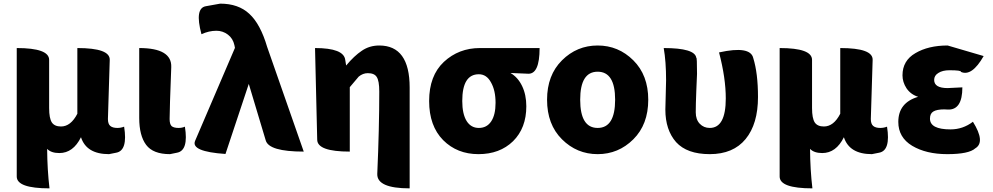

<svg xmlns="http://www.w3.org/2000/svg" viewBox="-20 -833 5459 1055"><path d="M252 202Q72 202 72 137V-569Q250 -569 250 -504V-239Q250 -183 265 -160Q280 -138 315 -138Q369 -138 405 -208V-569Q585 -569 583 -504L573 -179Q573 -152 586 -141Q599 -130 625 -130Q644 -130 662 -137Q683 -6 619 6L579 14Q455 14 425 -79Q382 8 306 8Q261 8 239 -15Q240 102 252 202Z M914 14Q821 14 783 -37Q745 -88 745 -185V-569Q925 -569 921 -464Q912 -231 912 -179Q912 -151 923 -140Q935 -130 961 -130Q981 -130 996 -137Q1017 -6 953 6Z M1219 13Q1027 0 1052 -59L1271 -570L1268 -585Q1260 -622 1232 -643Q1204 -664 1169 -664Q1128 -664 1087 -645Q1048 -789 1112 -799L1190 -813Q1290 -813 1350 -757Q1411 -701 1448 -575L1649 0Q1457 0 1440 -62L1347 -372Z M2231 202Q2051 202 2053 123Q2064 -127 2064 -330Q2064 -389 2050 -410Q2037 -431 2001 -431Q1974 -431 1951 -412L1902 -354V0Q1724 0 1723 -65L1711 -569Q1869 -569 1877 -504L1882 -473Q1926 -526 1968 -554Q2010 -583 2064 -583Q2231 -583 2231 -352V202Z M2415 -63Q2338 -141 2338 -278Q2338 -417 2419 -493Q2501 -569 2617 -569H2945Q2945 -423 2880 -428L2785 -432Q2826 -408 2849 -360Q2872 -312 2872 -249Q2872 -129 2799 -57Q2726 14 2609 14Q2492 14 2415 -63ZM2611 -130Q2655 -130 2679 -166Q2703 -202 2703 -268Q2703 -336 2678 -380Q2654 -425 2611 -425Q2520 -425 2520 -278Q2520 -207 2544 -168Q2568 -130 2611 -130Z M2986 -285Q2986 -420 3068 -501.5Q3150 -583 3264 -583Q3378 -583 3460 -501.5Q3542 -420 3542 -285Q3542 -149 3460 -67.5Q3378 14 3264 14Q3150 14 3068 -67.5Q2986 -149 2986 -285ZM3360 -285Q3360 -439 3264 -439Q3168 -439 3168 -285Q3168 -130 3264 -130Q3360 -130 3360 -285Z M3880 14Q3755 14 3695 -52Q3636 -119 3636 -231Q3636 -258 3638 -311Q3640 -365 3640 -392Q3640 -495 3627 -569Q3799 -569 3806 -515Q3810 -521 3810 -427Q3810 -409 3806 -333Q3803 -258 3803 -216Q3803 -176 3825 -153Q3847 -130 3880 -130Q3968 -130 3968 -292Q3968 -404 3931 -545Q4103 -583 4119 -514Q4145 -430 4145 -300Q4145 -152 4077 -69Q4009 14 3880 14Z M4444 202Q4264 202 4264 137V-569Q4442 -569 4442 -504V-239Q4442 -183 4457 -160Q4472 -138 4507 -138Q4561 -138 4597 -208V-569Q4777 -569 4775 -504L4765 -179Q4765 -152 4778 -141Q4791 -130 4817 -130Q4836 -130 4854 -137Q4875 -6 4811 6L4771 14Q4647 14 4617 -79Q4574 8 4498 8Q4453 8 4431 -15Q4432 102 4444 202Z M5185 14Q5069 14 4992 -32Q4916 -78 4916 -163Q4916 -269 5025 -301Q4984 -314 4961 -348Q4939 -382 4939 -419Q4939 -500 5010 -541Q5081 -583 5187 -583L5385 -525Q5320 -411 5260 -438Q5264 -447 5197 -447Q5159 -447 5136 -432Q5113 -418 5113 -394Q5113 -349 5187 -349L5268 -353Q5268 -227 5187 -231L5169 -232Q5127 -232 5108 -220Q5090 -209 5090 -181Q5090 -122 5203 -122Q5271 -122 5326 -164Q5396 -52 5339 -18Q5304 14 5185 14Z"/></svg>

Font: Swei Half Moon CJK SC
Style: Black
Weight: 900
Version: Version 2.071